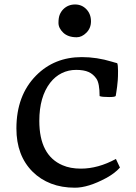

<svg xmlns="http://www.w3.org/2000/svg" viewBox="-20 -852 622 880"><path d="M350.6 -79.1Q429.7 -79.1 511.2 -123.5L529.8 -84Q506.3 -57.6 466.8 -36.1Q384.3 8.3 323.5 8.3Q262.7 8.3 214.1 -10.5Q165.5 -29.3 129.9 -64.5Q55.2 -138.7 55.2 -263.2Q55.2 -414.6 145.5 -505.9Q229 -590.3 355 -590.3Q423.8 -590.3 492.7 -569.3L505.9 -565.4Q512.2 -563.5 517.1 -562.5Q521 -554.7 521 -527.3Q521 -500 519.8 -484.6Q518.6 -469.2 516.8 -455.1Q515.1 -440.9 513.2 -429.7L510.3 -412.1Q507.3 -407.2 480 -407.2Q446.8 -407.2 436.5 -411.6Q436.5 -469.7 422.1 -491Q407.7 -512.2 386 -522Q364.3 -531.7 328.9 -531.7Q293.5 -531.7 263.2 -516.8Q232.9 -502 210 -472.7Q160.2 -408.2 160.2 -297.9Q160.2 -140.1 266.6 -94.7Q302.2 -79.1 350.6 -79.1ZM270 -809.6Q292 -831.5 324.2 -831.5Q355 -831.5 376 -809.6Q397 -787.6 397 -754.4Q397 -723.1 376 -702.1Q355 -681.2 331.5 -681.2Q292 -681.2 270 -702.1Q248 -723.1 248 -747.1Q248 -771 253.9 -785.2Q259.8 -799.3 270 -809.6Z"/></svg>

Font: HeadlandOne
Style: Regular
Weight: 400
Designer: Gary Lonergan
Foundry: Sorkin Type Co.
Version: Version 1.002